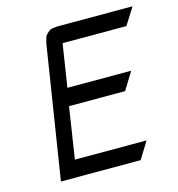

<svg xmlns="http://www.w3.org/2000/svg" viewBox="-91 -664 690 744"><g transform="rotate(-15 253.5 -292.0)"><path d="M63 0 147 -532.2 151.9 -549.8 154.8 -559.1 160.2 -565.9 169.9 -575.2 178.2 -580.1 187 -582 203.1 -584H506.8L463.9 -516.1H208L181.2 -344.2H437L394 -273.9H168.9L137.2 -67.9H424.8L382.8 0Z"/></g></svg>

Font: Petahja
Style: Italic
Weight: 400
Designer: T. Christopher White
Version: Version 1.1